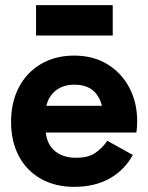

<svg xmlns="http://www.w3.org/2000/svg" viewBox="-20 -717 574 746"><path d="M268 9Q195 9 139.5 -22Q84 -53 53.5 -110Q23 -167 23 -244Q23 -320 53.5 -378Q84 -436 139.5 -468.5Q195 -501 268 -501Q343 -501 398 -467Q453 -433 483 -375.5Q513 -318 513 -246Q513 -233 512 -221Q511 -209 510 -202H137V-306H398L381 -263Q381 -318 353.5 -353Q326 -388 269 -388Q218 -388 187.5 -357Q157 -326 157 -275V-220Q157 -165 188.5 -134.5Q220 -104 276 -104Q323 -104 350.5 -123Q378 -142 397 -170L496 -115Q464 -56 406 -23.5Q348 9 268 9ZM418 -579H120V-697H418Z"/></svg>

Font: Gabarito
Style: Bold
Weight: 700
Designer: Leandro Assis / Alvaro Franca / Felipe Casaprima
Foundry: Naipe Foundry
Version: Version 1.000